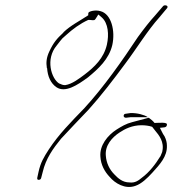

<svg xmlns="http://www.w3.org/2000/svg" viewBox="-20 -703 675 742"><path d="M171 -505C159 -480 158 -461 161 -441V-440H162C164 -408 176 -381 198 -366C232 -343 279 -374 320 -404C360 -437 401 -474 414 -529C426 -583 411 -649 368 -660C348 -666 324 -659 322 -654L321 -650V-644C288 -622 253 -605 225 -578V-577C200 -554 187 -539 171 -505ZM199 -527 213 -545C218 -552 224 -558 235 -567C260 -590 290 -612 321 -626H327C345 -624 345 -624 350 -631L360 -647L374 -635C398 -613 402 -570 393 -530C381 -478 345 -444 307 -415C287 -400 259 -378 232 -374H231C223 -374 216 -377 210 -380H209C178 -399 155 -475 199 -527ZM124 -16C123 -11 125 -8 129 -8C135 -8 138 -11 139 -15L145 -38C157 -90 185 -129 216 -167C251 -204 284 -240 322 -279C369 -331 419 -396 464 -457C507 -514 550 -585 596 -636L626 -672C633 -682 615 -686 610 -679L580 -644C559 -621 537 -593 513 -560C452 -468 382 -368 307 -286C252 -229 208 -185 169 -126C149 -95 137 -75 129 -39ZM368 -97C370 -66 384 -40 404 -19C424 5 464 30 504 15C527 7 549 -14 569 -36C597 -67 627 -98 625 -141C625 -152 622 -164 616 -176C612 -182 608 -188 605 -195L598 -209L616 -211C622 -212 625 -216 625 -221C628 -232 594 -228 581 -228H577C571 -236 564 -241 555 -248L491 -231C467 -225 449 -214 430 -202C396 -180 364 -141 368 -97ZM389 -101C385 -141 413 -172 442 -191C463 -205 491 -219 527 -219C541 -219 556 -217 568 -213L579 -199C594 -181 616 -155 607 -117V-116L600 -99L599 -98C582 -70 557 -37 528 -16C516 -6 502 5 480 2C454 2 436 -14 422 -29C403 -48 391 -73 389 -101ZM461 -262C455 -256 458 -248 467 -248L484 -250H552C551 -251 551 -250 550 -251C538 -259 510 -267 484 -266L470 -264C464 -263 462 -263 461 -262ZM558 -249C559 -249 561 -250 561 -250Z"/></svg>

Font: Stray Cat
Style: ExLtExtObl
Weight: 200
Version: Version 1.0